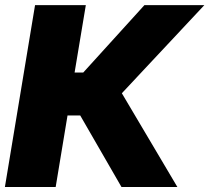

<svg xmlns="http://www.w3.org/2000/svg" viewBox="-23 -748 838 768"><path d="M-3.4 0 117.2 -727.5H320.3L275.4 -458H310.1L554.7 -727.5H794.4L464.4 -375L686.5 0H462.9L297.9 -286.1H247.1L199.7 0Z"/></svg>

Font: Inter Display Black
Style: Italic
Weight: 900
Italic angle: -9.39999°
Designer: Rasmus Andersson
Foundry: rsms
Version: Version 4.000;git-a52131595